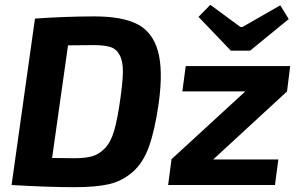

<svg xmlns="http://www.w3.org/2000/svg" viewBox="-20 -767 1240 796"><path d="M937 -557 803 -697 852 -747 977 -655H985L1142 -745L1177 -688L1017 -557ZM1170 -388 864 -106H1134L1120 0H677L691 -106H690L997 -388H736L750 -493H1183ZM28 0 125 -690Q255 -699 372 -699Q486 -699 549 -667Q612 -635 634.5 -556Q657 -477 638 -339Q622 -227 597.5 -159Q573 -91 529.5 -53.5Q486 -16 432 -3.5Q378 9 289 9Q176 9 28 0ZM262 -579 196 -112Q213 -112 244 -111.5Q275 -111 287 -111Q335 -111 363.5 -119.5Q392 -128 416 -153.5Q440 -179 453.5 -226Q467 -273 478 -351Q489 -426 489.5 -469Q490 -512 476.5 -538Q463 -564 438 -572Q413 -580 367 -580Z"/></svg>

Font: Ezarion
Style: Bold Italic
Weight: 700
Italic angle: -8°
Designer: Natanael Gama
Version: Version 1.001;PS 001.001;hotconv 1.0.70;makeotf.lib2.5.58329